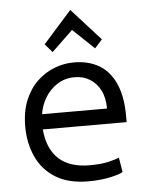

<svg xmlns="http://www.w3.org/2000/svg" viewBox="-55 -813 669 869"><g transform="rotate(-5 280.0 -378.0)"><path d="M312 12Q221 12 162.5 -24.5Q104 -61 76 -123Q48 -185 48 -259Q48 -328 69 -379Q90 -430 125.5 -463.5Q161 -497 204 -513.5Q247 -530 292 -530Q359 -530 407 -501.5Q455 -473 481 -414.5Q507 -356 507 -267Q507 -263 507 -255Q507 -247 507 -240H126Q134 -151 183.5 -105.5Q233 -60 324 -60Q375 -60 409 -68Q443 -76 458 -83L469 -17Q457 -8 412.5 2Q368 12 312 12ZM129 -309H424Q424 -358 406.5 -392Q389 -426 359 -444.5Q329 -463 290 -463Q245 -463 210.5 -440.5Q176 -418 155 -382.5Q134 -347 129 -309ZM201 -585 168 -623 297 -768 428 -623 394 -585 297 -677Z"/></g></svg>

Font: Ubuntu Sans Mono
Style: Regular
Weight: 400
Monospace: yes
Designer: Dalton Maag Ltd
Foundry: Dalton Maag Ltd
Version: Version 1.006